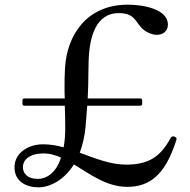

<svg xmlns="http://www.w3.org/2000/svg" viewBox="-20 -787 814 821"><path d="M720 -204C718 -204 716 -203 714 -202C711 -199 709 -197 708 -194C666 -118 617 -83 519 -83C452 -83 387 -110 321 -134C333 -166 342 -203 346 -246C349 -279 351 -308 353 -335H580C585 -335 588 -338 588 -343V-358C588 -363 585 -366 580 -366H355C357 -405 358 -440 358 -478C358 -494 359 -509 359 -524C362 -638 394 -731 488 -731C573 -731 555 -674 615 -647C626 -642 639 -638 650 -638C676 -638 698 -653 698 -682C698 -746 598 -767 526 -767C351 -767 266 -637 258 -496C256 -465 256 -437 256 -413C256 -397 256 -381 257 -366H84C79 -366 76 -363 76 -358V-343C76 -338 79 -335 84 -335H257C258 -307 259 -278 259 -245C259 -211 257 -182 252 -157C223 -165 194 -170 164 -170C99 -170 42 -132 42 -72C42 -10 93 14 145 14C190 14 253 -14 296 -84C365 -42 436 12 524 12C620 12 686 -39 733 -185C734 -188 735 -191 735 -193C735 -201 724 -204 720 -204ZM142 -22C95 -22 78 -48 78 -72C78 -105 108 -131 167 -131C192 -131 217 -124 241 -113C219 -45 177 -22 142 -22Z"/></svg>

Font: Shippori Mincho OTF Medium
Style: Regular
Weight: 500
Designer: FONTDASU
Foundry: FONTDASU / Google Inc. / but / Adobe
Version: Version 3.300;hotconv 1.0.109;makeotfexe 2.5.65596